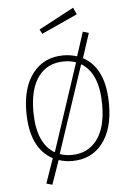

<svg xmlns="http://www.w3.org/2000/svg" viewBox="-59 -813 681 980"><g transform="rotate(-5 281.0 -323.5)"><path d="M281 -21Q363 -21 410.5 -83Q458 -145 458 -262Q458 -425 369 -478L220 -31Q246 -21 281 -21ZM105 -259Q105 -95 196 -42L344 -490Q317 -500 282 -500Q199 -500 152 -438Q105 -376 105 -259ZM422 -634 381 -508Q493 -448 493 -262Q493 -134 436 -62Q379 10 281 10Q245 10 212 -1L169 122L139 113L183 -13Q69 -74 69 -259Q69 -387 126.5 -459Q184 -531 282 -531Q319 -531 352 -520L392 -643ZM185 -650 173 -673 353 -769 369 -734Z"/></g></svg>

Font: FiraSans
Style: Regular
Weight: 200
Designer: Carrois Corporate & Edenspiekermann AG
Foundry: Carrois Corporate GbR & Edenspiekermann AG
Version: Version 3.106;PS 003.106;hotconv 1.0.70;makeotf.lib2.5.58329